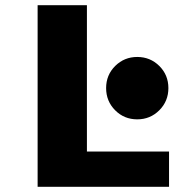

<svg xmlns="http://www.w3.org/2000/svg" viewBox="-20 -720 750 740"><path d="M315 -136H631.5V0H125V-700H315ZM509 -260Q458.5 -260 423.8 -295Q389 -330 389 -380.5Q389 -431 424 -465.8Q459 -500.5 509 -500.5Q559 -500.5 594 -465.8Q629 -431 629 -380.5Q629 -330 594 -295Q559 -260 509 -260Z"/></svg>

Font: League Mono ExtraBold
Style: Regular
Weight: 800
Width: 6
Designer: Tyler Finck
Foundry: The League of Moveable Type / Tyler Finck
Version: Version 2.210